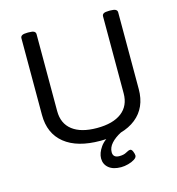

<svg xmlns="http://www.w3.org/2000/svg" viewBox="-126 -811 1018 1102"><g transform="rotate(-15 383.0 -259.5)"><path d="M383 6Q245 6 170.5 -54Q96 -114 96 -224V-680Q96 -691 105.5 -696.5Q115 -702 137 -702H145Q168 -702 177 -696.5Q186 -691 186 -680V-223Q186 -149 237 -109.5Q288 -70 383 -70Q478 -70 529.5 -109.5Q581 -149 581 -223V-680Q581 -691 590 -696.5Q599 -702 622 -702H630Q652 -702 661.5 -696.5Q671 -691 671 -680V-224Q671 -114 596 -54Q521 6 383 6ZM458 183Q411 183 385 161.5Q359 140 359 105Q359 73 383.5 38Q408 3 458 -17L508 -10Q471 9 449 33.5Q427 58 427 86Q427 119 465 119Q491 119 507 109.5Q523 100 533 100Q542 100 548 115Q554 130 554 139Q554 151 538.5 161Q523 171 500.5 177Q478 183 458 183Z"/></g></svg>

Font: Asap Semi Expanded
Style: Regular
Weight: 400
Width: 6
Designer: Pablo Cosgaya
Foundry: Omnibus-Type
Version: Version 3.001; ttfautohint (v1.8.4.7-5d5b)